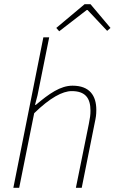

<svg xmlns="http://www.w3.org/2000/svg" viewBox="-20 -901 550 921"><path d="M44 0H72L144 -358C220 -432 280 -464 324 -464C388 -464 414 -432 414 -370C414 -350 412 -336 406 -306L344 0H372L434 -310C440 -338 442 -350 442 -374C442 -442 410 -490 328 -490C270 -490 216 -452 152 -398H148L160 -444L216 -722H188ZM264 -751 396 -853H400L494 -753L510 -767L414 -881H386L250 -767Z"/></svg>

Font: Source Sans Pro ExtraLight
Style: Italic
Weight: 200
Italic angle: -11°
Designer: Paul D. Hunt
Foundry: Adobe Systems Incorporated
Version: Version 3.006;hotconv 1.0.111;makeotfexe 2.5.65597